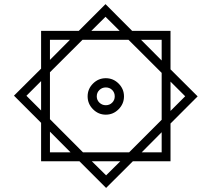

<svg xmlns="http://www.w3.org/2000/svg" viewBox="-20 -753 1028 933"><path d="M366.2 30.8H179.7V-156.2L47.9 -288.1L179.7 -419.4V-603H362.8L492.7 -732.9L622.1 -603H808.6V-416L940.4 -284.7L808.6 -152.8V30.8H625.5L495.6 160.2ZM423.8 -603H561.5L492.7 -671.4ZM765.6 -459V-559.6H665.5ZM222.7 -461.9 319.8 -559.6H222.7ZM222.7 -401.9V-173.8L383.3 -12.7H607.4L765.6 -170.9V-398.9L604.5 -559.6H380.9ZM405.8 -284.7Q405.8 -320.8 431.9 -346.9Q458 -373 494.1 -373Q530.3 -373 556.4 -346.9Q582.5 -320.8 582.5 -284.7Q582.5 -248.5 556.4 -222.2Q530.3 -195.8 494.1 -195.8Q458 -195.8 431.9 -222.2Q405.8 -248.5 405.8 -284.7ZM179.7 -358.9 108.4 -287.6 179.7 -216.3ZM808.6 -356.4V-213.9L879.9 -285.2ZM450.2 -284.7Q450.2 -266.6 463.1 -254.2Q476.1 -241.7 494.1 -241.7Q512.7 -241.7 525.1 -254.2Q537.6 -266.6 537.6 -284.7Q537.6 -303.2 525.1 -315.7Q512.7 -328.1 494.1 -328.1Q476.1 -328.1 463.1 -315.7Q450.2 -303.2 450.2 -284.7ZM222.7 -113.3V-12.7H322.8ZM668.5 -12.7H765.6V-110.4ZM564.5 30.8H426.3L495.6 99.1Z"/></svg>

Font: Vazirmatn FD NL Medium
Style: Regular
Weight: 500
Designer: Saber Rastikerdar
Foundry: Saber Rastikerdar
Version: Version 33.003